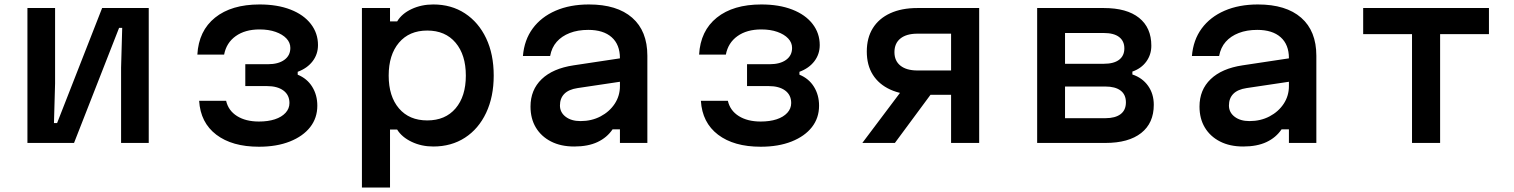

<svg xmlns="http://www.w3.org/2000/svg" viewBox="-20 -641 6790 861"><path d="M103 0V-605H227V-267L222 -89H236L438 -605H647V0H523V-338L528 -516H514L312 0Z M1141 17Q1021 17 950 -37Q879 -91 873 -189H994Q1004 -145 1043 -120.5Q1082 -96 1141 -96Q1182 -96 1212.5 -106Q1243 -116 1260.5 -135Q1278 -154 1278 -179Q1278 -215 1251 -235Q1224 -255 1177 -255H1080V-353H1181Q1228 -353 1255 -372.5Q1282 -392 1282 -426Q1282 -450 1264.5 -468.5Q1247 -487 1216 -498Q1185 -509 1144 -509Q1079 -509 1037 -479Q995 -449 985 -396H865Q871 -503 944.5 -562Q1018 -621 1144 -621Q1224 -621 1283 -598Q1342 -575 1374 -533.5Q1406 -492 1406 -439Q1406 -398 1382 -366.5Q1358 -335 1315 -319V-306Q1357 -289 1380 -252Q1403 -215 1403 -167Q1403 -112 1371 -71Q1339 -30 1280 -6.5Q1221 17 1141 17Z M1603 200V-605H1729V-545H1761Q1782 -580 1826 -600.5Q1870 -621 1923 -621Q2004 -621 2065 -581Q2126 -541 2160 -469.5Q2194 -398 2194 -302Q2194 -207 2160 -135Q2126 -63 2065 -23.5Q2004 16 1923 16Q1870 16 1826 -5Q1782 -26 1761 -60H1729V200ZM1896 -101Q1977 -101 2023 -155Q2069 -209 2069 -302Q2069 -395 2023 -449.5Q1977 -504 1896 -504Q1815 -504 1769 -449.5Q1723 -395 1723 -302Q1723 -209 1769 -155Q1815 -101 1896 -101Z M2771 -381V-276L2570 -246Q2530 -240 2510.5 -220Q2491 -200 2491 -168Q2491 -137 2516.5 -117.5Q2542 -98 2583 -98Q2633 -98 2673 -119Q2713 -140 2736.5 -175.5Q2760 -211 2760 -255V-380Q2760 -441 2723 -474Q2686 -507 2618 -507Q2571 -507 2535 -493Q2499 -479 2476.5 -453.5Q2454 -428 2447 -390H2325Q2331 -462 2369 -513.5Q2407 -565 2471.5 -593Q2536 -621 2621 -621Q2747 -621 2815 -561.5Q2883 -502 2883 -391V0H2760V-61H2727Q2702 -24 2659.5 -4Q2617 16 2555 16Q2495 16 2451 -6.5Q2407 -29 2383 -69Q2359 -109 2359 -163Q2359 -238 2409 -286Q2459 -334 2552 -348Z M3391 17Q3271 17 3200 -37Q3129 -91 3123 -189H3244Q3254 -145 3293 -120.5Q3332 -96 3391 -96Q3432 -96 3462.5 -106Q3493 -116 3510.5 -135Q3528 -154 3528 -179Q3528 -215 3501 -235Q3474 -255 3427 -255H3330V-353H3431Q3478 -353 3505 -372.5Q3532 -392 3532 -426Q3532 -450 3514.5 -468.5Q3497 -487 3466 -498Q3435 -509 3394 -509Q3329 -509 3287 -479Q3245 -449 3235 -396H3115Q3121 -503 3194.5 -562Q3268 -621 3394 -621Q3474 -621 3533 -598Q3592 -575 3624 -533.5Q3656 -492 3656 -439Q3656 -398 3632 -366.5Q3608 -335 3565 -319V-306Q3607 -289 3630 -252Q3653 -215 3653 -167Q3653 -112 3621 -71Q3589 -30 3530 -6.5Q3471 17 3391 17Z M4245 0V-216H4094Q4023 -216 3972 -239.5Q3921 -263 3894 -306Q3867 -349 3867 -410Q3867 -471 3894 -514.5Q3921 -558 3972 -581.5Q4023 -605 4094 -605H4371V0ZM3847 0 4026 -238H4169L3993 0ZM4094 -325H4245V-490H4094Q4045 -490 4018 -468.5Q3991 -447 3991 -407Q3991 -368 4018 -346.5Q4045 -325 4094 -325Z M4631 0V-605H4930Q5033 -605 5088 -561Q5143 -517 5143 -436Q5143 -396 5120.5 -365Q5098 -334 5058 -320V-307Q5103 -292 5128.5 -256Q5154 -220 5154 -171Q5154 -89 5097.5 -44.5Q5041 0 4937 0ZM4756 -111H4937Q4981 -111 5005 -129Q5029 -147 5029 -182Q5029 -217 5005 -235Q4981 -253 4937 -253H4756ZM4756 -355H4930Q4975 -355 4998.5 -373Q5022 -391 5022 -424Q5022 -457 4998.5 -475Q4975 -493 4930 -493H4756Z M5771 -381V-276L5570 -246Q5530 -240 5510.5 -220Q5491 -200 5491 -168Q5491 -137 5516.5 -117.5Q5542 -98 5583 -98Q5633 -98 5673 -119Q5713 -140 5736.5 -175.5Q5760 -211 5760 -255V-380Q5760 -441 5723 -474Q5686 -507 5618 -507Q5571 -507 5535 -493Q5499 -479 5476.5 -453.5Q5454 -428 5447 -390H5325Q5331 -462 5369 -513.5Q5407 -565 5471.5 -593Q5536 -621 5621 -621Q5747 -621 5815 -561.5Q5883 -502 5883 -391V0H5760V-61H5727Q5702 -24 5659.5 -4Q5617 16 5555 16Q5495 16 5451 -6.5Q5407 -29 5383 -69Q5359 -109 5359 -163Q5359 -238 5409 -286Q5459 -334 5552 -348Z M6312 0V-488H6093V-605H6657V-488H6438V0Z"/></svg>

Font: Martian Mono SemiExpanded Medium
Style: Regular
Weight: 500
Width: 6
Designer: Roman Shamin
Foundry: Evil Martians
Version: Version 1.000